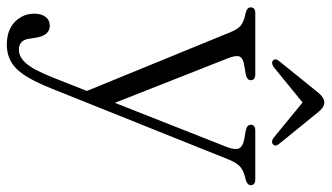

<svg xmlns="http://www.w3.org/2000/svg" viewBox="-214 -468 923 534"><g transform="rotate(90 247.0 -200.5)"><path d="M194 116 232.5 19 69 -380.5Q60 -402.5 48.8 -410.5Q37.5 -418.5 14.5 -423Q0 -427 0 -436.5Q0 -449.5 16 -449.5H186Q202.5 -449.5 202.5 -437Q202.5 -426.5 186.5 -423L159.5 -418.5Q140 -415 136.5 -405Q133 -395 141.5 -373.5L265.5 -59L388 -369.5Q397 -392.5 392.5 -403.5Q388 -414.5 368 -418.5L342.5 -423Q326.5 -426.5 326.5 -437Q326.5 -449.5 343.5 -449.5H478Q494.5 -449.5 494.5 -437Q494.5 -427.5 480 -423Q455.5 -418 444 -408.2Q432.5 -398.5 423 -375L225 119Q197 189 170.2 215.2Q143.5 241.5 104 241.5Q63 241.5 40.2 219Q17.5 196.5 17.5 165.5Q17.5 145.5 26.5 133.8Q35.5 122 51 122Q77.5 122 84 159L86.5 174Q89 208 117.5 208Q138 208 155.8 187.8Q173.5 167.5 194 116ZM380.5 -498.5Q373 -492.5 361.5 -501.5L264.5 -581L167 -501.5Q155.5 -493 148 -498.5Q140.5 -505 149.5 -516L238 -625.5Q251.5 -641.5 264.5 -641.5Q277.5 -641.5 290.5 -625.5L379.5 -516Q388.5 -505 380.5 -498.5Z"/></g></svg>

Font: Fraunces 72pt S050 Light
Style: Regular
Weight: 300
Version: Version 1.000; ttfautohint (v1.8.3)